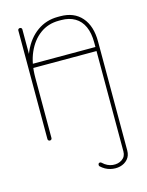

<svg xmlns="http://www.w3.org/2000/svg" viewBox="-107 -572 631 826"><g transform="rotate(-15 208.5 -158.5)"><path d="M355 -14Q355 -18 357.5 -20.5Q360 -23 364 -23Q368 -23 370 -20.5Q372 -18 372 -14V127Q372 151 358.5 166Q345 181 324.5 186Q304 191 281 185.5Q258 180 239 162Q237 160 237 156Q237 152 239 149.5Q241 147 245 147Q249 147 252 150Q272 169 296 171.5Q320 174 337.5 162Q355 150 355 127ZM71 -9Q71 -5 68.5 -2.5Q66 0 62 0Q58 0 55.5 -2.5Q53 -5 53 -9V-493Q53 -496 55.5 -498.5Q58 -501 62 -501Q66 -501 68.5 -498.5Q71 -496 71 -493ZM71 -278Q71 -274 68.5 -271.5Q66 -269 62 -269Q58 -269 55.5 -271.5Q53 -274 53 -278Q53 -344 76 -395.5Q99 -447 139.5 -476Q180 -505 232 -505H243Q304 -505 338 -466Q372 -427 372 -358V-9Q372 -5 370 -2.5Q368 0 364 0Q360 0 357.5 -2.5Q355 -5 355 -9V-358Q355 -400 342 -429Q329 -458 303.5 -473Q278 -488 243 -488H232Q184 -488 148 -461.5Q112 -435 91.5 -388Q71 -341 71 -278ZM364 -338Q368 -338 370 -335.5Q372 -333 372 -329Q372 -325 370 -322.5Q368 -320 364 -320H66Q62 -320 59.5 -322.5Q57 -325 57 -329Q57 -333 59.5 -335.5Q62 -338 66 -338Z"/></g></svg>

Font: Libertine-Super Thin
Style: Regular
Weight: 100
Designer: Bastien Sozeau
Foundry: NBR — Bastien Sozeau
Version: Version 2.003;gftools[0.9.33]